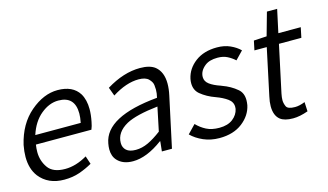

<svg xmlns="http://www.w3.org/2000/svg" viewBox="-83 -957 2106 1233"><g transform="rotate(-15 970.0 -340.0)"><path d="M214 13Q107 13 49 -61Q10 -113 10 -192Q10 -228 18 -270Q49 -403 137.5 -478.5Q226 -554 319 -554Q420 -554 462 -487Q487 -445 487 -383Q487 -346 478 -301Q473 -273 464 -252H95Q91 -226 91 -203Q91 -145 123.5 -98.5Q156 -52 237 -52Q309 -52 384 -96L402 -42Q362 -19 316 -3Q270 13 214 13ZM409 -312Q416 -346 416 -373Q416 -488 306 -488Q246 -488 190 -442Q134 -396 107 -312Z M671 13Q604 13 568 -26Q542 -54 542 -100Q542 -118 546 -139Q576 -309 924 -341Q931 -369 931 -394Q931 -403 929 -423.5Q927 -444 906.5 -465Q886 -486 840 -486Q757 -486 663 -426L642 -483Q758 -554 867 -554Q933 -554 967 -527Q1013 -489 1013 -412Q1013 -376 1004 -335L932 0H865L872 -66H869Q762 13 671 13ZM707 -53Q748 -53 789 -72Q830 -91 879 -128L912 -286Q767 -270 702 -235Q624 -192 624 -120Q624 -90 644.5 -71.5Q665 -53 707 -53Z M1246 13Q1188 13 1140 -8Q1092 -29 1060 -61L1113 -116Q1141 -87 1176 -69Q1211 -51 1262 -51Q1318 -51 1351.5 -77Q1385 -103 1393 -141L1394 -155Q1394 -188 1364 -209.5Q1334 -231 1290 -247Q1233 -267 1192 -301Q1160 -328 1160 -374Q1160 -388 1163 -403Q1177 -468 1234 -511Q1291 -554 1379 -554Q1428 -554 1466.5 -536.5Q1505 -519 1530 -494L1479 -441Q1456 -462 1429 -475.5Q1402 -489 1365 -489Q1311 -489 1281 -465Q1242 -434 1242 -393Q1242 -364 1268.5 -344.5Q1295 -325 1340 -310Q1344 -309 1347 -307Q1403 -287 1444 -252Q1475 -226 1475 -178Q1475 -163 1472 -145Q1458 -79 1398.5 -33Q1339 13 1246 13Z M1735 13Q1678 13 1650 -9Q1615 -37 1615 -99Q1615 -128 1623 -163L1689 -473H1607L1620 -535L1706 -540L1749 -693H1817L1784 -540H1933L1919 -473H1770L1703 -160Q1698 -136 1698 -117Q1698 -97 1707.5 -75.5Q1717 -54 1766 -54Q1795 -54 1832 -69L1835 -7Q1780 13 1735 13Z"/></g></svg>

Font: l_WÎeÑOS 300W
Style: Regular
Weight: 300
Designer: R?O
Version: Version 2.00 June 21, 2023